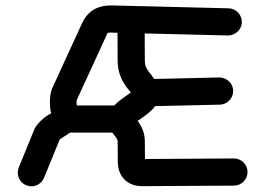

<svg xmlns="http://www.w3.org/2000/svg" viewBox="-20 -670 963 690"><path d="M820.8 -100.6 501 -98.6 500.5 -162.1C500.5 -189.5 491.2 -211.9 477.1 -232.4L474.6 -235.8L493.2 -248.5C510.7 -260.7 526.9 -273.9 537.6 -288.6L770 -293.9C796.4 -294.4 817.9 -316.4 817.9 -342.8C817.9 -373.5 791 -392.1 768.1 -391.6L533.7 -386.2C526.4 -397.5 519.5 -406.7 514.6 -412.6C505.4 -424.3 500.5 -434.6 500.5 -451.2L500 -549.8H501L798.8 -542.5C823.2 -542 849.1 -561.5 849.1 -591.3C849.1 -617.7 827.6 -639.6 801.8 -640.1L489.7 -647.9H484.4L385.7 -650.4C324.2 -652.3 292.5 -625 274.4 -585.4L168 -353.5C153.8 -322.8 160.6 -272 164.1 -262.2C156.7 -261.2 114.7 -232.9 102.5 -203.1L47.4 -67.9C44.9 -61.5 43.9 -55.7 43.9 -49.3C43.9 -22.5 65.9 -0.5 92.8 -0.5C113.3 -0.5 130.9 -13.2 138.2 -30.8L193.4 -166C196.3 -173.3 214.8 -180.2 231.4 -193.4H383.8C388.2 -187 392.6 -181.6 397.9 -174.8C401.9 -168.9 402.8 -165.5 402.8 -162.1L403.3 -89.8C403.3 -36.1 437 -1 491.2 -1L820.8 -2.9C847.2 -2.9 869.6 -24.9 869.6 -51.8C869.6 -78.6 847.2 -100.6 820.8 -100.6ZM255.9 -291C254.9 -299.3 254.4 -307.1 256.8 -312.5L363.3 -544.4C367.2 -553.2 366.2 -553.2 382.8 -552.7L402.3 -552.2L402.8 -451.2C402.8 -409.7 418 -377.9 438.5 -352.1L450.2 -337.4L437.5 -328.6C419.9 -316.4 402.8 -304.2 390.6 -291Z"/></svg>

Font: Velvelyne Book
Style: Bold
Weight: 700
Designer: Manon Van der Borght et Mariel Nils
Foundry: Velvetyne
Version: Version 1.070;Glyphs 3.3.1 (3343)